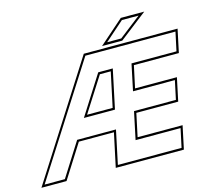

<svg xmlns="http://www.w3.org/2000/svg" viewBox="-177 -991 1260 1134"><g transform="rotate(-15 453.0 -424.0)"><path d="M-59.5 0 387 -700H960.5L930.5 -558.5H655.5L626.5 -424H882.5L852.5 -282.5H596.5L566.5 -141.5H841.5L811.5 0H395L439 -206H224.5L94 0ZM-36.5 -13.5H87.5L217.5 -219H455L411.5 -13.5H801L825.5 -128H550.5L586 -296H842L866.5 -410.5H610.5L644.5 -572H919.5L944 -686.5H393ZM289.5 -333.5 441 -572H530L479.5 -333.5ZM312.5 -347H469L514 -558.5H447.5ZM503 -716 653 -848H796.5L626.5 -716ZM538 -730H624L758 -834H656Z"/></g></svg>

Font: Tourney Thin Thin
Style: Italic
Weight: 250
Italic angle: -12°
Version: Version 1.015